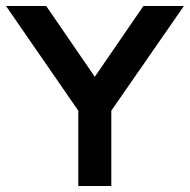

<svg xmlns="http://www.w3.org/2000/svg" viewBox="-20 -620 633 640"><path d="M593 -600 351 -251V0H241V-251L0 -600H134L296 -364L458 -600Z"/></svg>

Font: Gauge Heavy
Style: Heavy
Weight: 900
Designer: Daniel Pimley
Foundry: Daniel Pimley
Version: Version 2.0